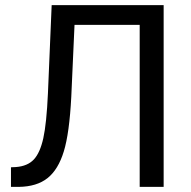

<svg xmlns="http://www.w3.org/2000/svg" viewBox="-20 -731 748 751"><path d="M620.1 -710.9V0H526.4V-633.8H271.5L258.8 -352.1Q251.5 -210.4 229.7 -139.2Q208 -67.9 166 -34.4Q124 -1 53.7 0H22.9V-76.7L42.5 -77.6Q87.9 -81.1 112.3 -107.2Q136.7 -133.3 149.4 -190.4Q162.1 -247.6 167.5 -366.2L182.1 -710.9Z"/></svg>

Font: MAUL
Style: Regular
Weight: 400
Designer: MAUL
Version: Version 1.0; 2020; ttfautohint (v1.8.3)